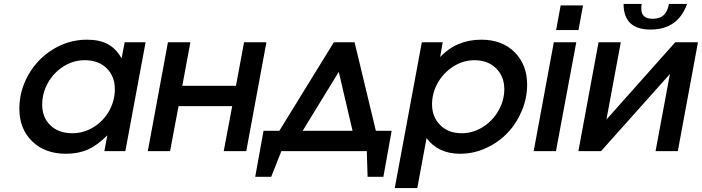

<svg xmlns="http://www.w3.org/2000/svg" viewBox="-20 -766 3557 973"><path d="M508.8 0 523.9 -80.1Q473.6 -29.8 425.3 -8.3Q377 13.2 314.9 13.2Q207.5 13.2 142.8 -50Q78.1 -113.3 78.1 -214.8Q78.1 -306.6 124 -387.2Q169.9 -467.8 249.3 -516.4Q328.6 -564.9 420.9 -564.9Q484.4 -564.9 526.4 -542.2Q568.4 -519.5 596.2 -470.2L611.8 -551.8H717.8L615.2 0ZM193.8 -235.8Q193.8 -170.9 235.4 -130.9Q276.9 -90.8 346.2 -90.8Q404.8 -90.8 454.8 -122.1Q504.9 -153.3 533.4 -204.6Q562 -255.9 562 -314Q562 -379.4 520.3 -420.2Q478.5 -460.9 409.2 -460.9Q351.1 -460.9 301 -429Q251 -397 222.4 -345.2Q193.8 -293.5 193.8 -235.8Z M729 0 831.1 -551.8H944.8L903.8 -331.1H1175.8L1216.8 -551.8H1330.1L1228 0H1113.8L1156.7 -228H884.8L841.8 0Z M1273.4 129.9 1315.4 -103H1395.5L1671.9 -551.8H1776.9L1884.8 -103H1964.8L1922.9 129.9H1842.8L1838.9 0H1405.8L1354.5 129.9ZM1513.7 -103H1766.6L1696.8 -401.9Z M1980.5 187 2117.7 -551.8H2223.6L2210.4 -477.1Q2293.9 -564.9 2419.4 -564.9Q2524.4 -564.9 2587.9 -501.5Q2651.4 -438 2651.4 -336.9Q2651.4 -269 2624.5 -204.8Q2597.7 -140.6 2552.2 -92.8Q2506.8 -44.9 2443.6 -15.9Q2380.4 13.2 2311.5 13.2Q2201.2 13.2 2141.6 -65.9L2094.7 187ZM2169.4 -237.8Q2169.4 -173.3 2210.9 -132.1Q2252.4 -90.8 2319.3 -90.8Q2376.5 -90.8 2426.8 -122.3Q2477.1 -153.8 2506.3 -205.6Q2535.6 -257.3 2535.6 -314Q2535.6 -378.9 2493.9 -419.9Q2452.1 -460.9 2384.3 -460.9Q2327.1 -460.9 2277.1 -429Q2227.1 -397 2198.2 -345.5Q2169.4 -293.9 2169.4 -237.8Z M2684.6 0 2786.6 -551.8H2900.4L2797.4 0ZM2798.3 -613.8 2821.3 -738.8H2934.6L2911.6 -613.8Z M3140.1 -746.1H3231.9Q3230 -737.3 3230 -721.2Q3230 -670.9 3287.1 -670.9Q3322.8 -670.9 3342.8 -688.7Q3362.8 -706.5 3370.1 -746.1H3461.9Q3415.5 -616.2 3276.9 -616.2Q3140.1 -616.2 3140.1 -746.1ZM2911.1 0 3013.2 -551.8H3126L3053.2 -160.2L3401.9 -551.8H3517.1L3415 0H3302.2L3375 -391.1L3025.9 0Z"/></svg>

Font: Involve SemiBold Oblique
Style: Italic
Weight: 600
Italic angle: -10.5°
Designer: Stefan Peev
Foundry: Context Ltd.
Version: Version 1.001